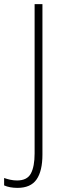

<svg xmlns="http://www.w3.org/2000/svg" viewBox="-80 -734 307 932"><path d="M5 178Q-33 178 -60 166V130Q-46 135 -30 138.5Q-14 142 3 142Q52 142 70 108Q88 74 88 11V-714H126V16Q126 96 97.5 137Q69 178 5 178Z"/></svg>

Font: Noto Sans Lao Condensed ExtraLight
Style: Regular
Weight: 200
Width: 3
Designer: Monotype Design Team
Foundry: Monotype Imaging Inc.
Version: Version 2.003; ttfautohint (v1.8.4.7-5d5b)